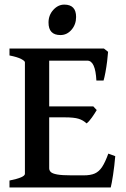

<svg xmlns="http://www.w3.org/2000/svg" viewBox="-20 -830 556 850"><path d="M22 0V-30.8Q90.3 -44.4 90.3 -60.5V-554.2Q90.3 -560.1 73.7 -568.8Q57.1 -577.6 22 -584.5V-615.2H439.9L458.5 -600.6Q457.5 -584 454.3 -558.8Q451.2 -533.7 446.8 -510Q442.4 -486.3 438.5 -473.6H406.7Q402.3 -561.5 366.7 -561.5H197.8V-358.9H393.1L408.2 -342.8Q400.4 -329.1 387.2 -310.3Q374 -291.5 363.3 -283.7Q348.1 -297.9 327.9 -304.2Q307.6 -310.5 266.6 -310.5H197.8V-85Q197.8 -75.7 204.8 -68.6Q211.9 -61.5 233.2 -57.6Q254.4 -53.7 297.4 -53.7H350.6Q380.9 -53.7 399.7 -62Q418.5 -70.3 432.1 -91.1Q445.8 -111.8 459.5 -149.9L490.2 -138.7Q486.8 -96.7 480.5 -55.4Q474.1 -14.2 470.2 0ZM247.6 -674.8Q194.8 -674.8 194.8 -730Q194.8 -763.2 216.1 -786.4Q237.3 -809.6 264.6 -809.6Q316.9 -809.6 316.9 -754.9Q316.9 -721.7 296.6 -698.2Q276.4 -674.8 247.6 -674.8Z"/></svg>

Font: David Libre Medium
Style: Regular
Weight: 500
Designer: Ismar David, J. Victor Gaultney, Annie Olsen and Meir Sadan
Foundry: Monotype Imaging Inc. & SIL International
Version: Version 1.100; ttfautohint (v1.8.4.7-5d5b)